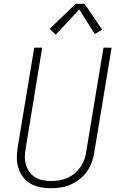

<svg xmlns="http://www.w3.org/2000/svg" viewBox="-20 -987 640 1015"><path d="M249 8Q220 8 192 2.5Q164 -3 141 -16.5Q118 -30 101.5 -51.5Q85 -73 77 -99Q69 -125 69 -153.5Q69 -182 74 -211L161 -735H203L116 -204Q112 -182 111.5 -159.5Q111 -137 117 -116.5Q123 -96 135.5 -78.5Q148 -61 166 -50Q184 -39 205.5 -34.5Q227 -30 249 -30Q271 -30 292.5 -33.5Q314 -37 335 -46Q356 -55 374 -70Q392 -85 405 -103.5Q418 -122 425.5 -143Q433 -164 436 -186L527 -735H570L478 -179Q474 -153 464.5 -127.5Q455 -102 439 -79.5Q423 -57 400.5 -39.5Q378 -22 353 -11Q328 0 301 4Q274 8 249 8ZM275 -804 242 -834 380 -967H427L520 -830L481 -807L399 -937Z"/></svg>

Font: Iosevka Curly XLtEx
Style: Italic
Weight: 200
Width: 7
Italic angle: -9°
Monospace: yes
Designer: Belleve Invis
Foundry: Belleve Invis
Version: Version 11.1.0; ttfautohint (v1.8.3)